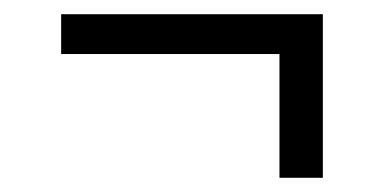

<svg xmlns="http://www.w3.org/2000/svg" viewBox="-20 -388 540 270"><path d="M373 -138V-312H66V-368H434V-138Z"/></svg>

Font: Iosevka Curly Light
Style: Regular
Weight: 300
Monospace: yes
Designer: Belleve Invis
Foundry: Belleve Invis
Version: Version 22.1.2; ttfautohint (v1.8.4)